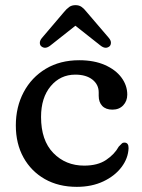

<svg xmlns="http://www.w3.org/2000/svg" viewBox="-20 -714 550 746"><path d="M474.5 -346.5Q474.5 -321.5 458.8 -304.8Q443 -288 417 -288Q391 -288 377.2 -302.5Q363.5 -317 363.5 -341.5V-355Q363.5 -385.5 339 -404.8Q314.5 -424 272.5 -424Q214.5 -424 177 -379.2Q139.5 -334.5 139.5 -259.5Q139.5 -168.5 187.2 -119.5Q235 -70.5 307 -70.5Q359.5 -70.5 392.2 -92.5Q425 -114.5 441.5 -144.5Q449 -152.5 453.5 -156.5Q458 -160.5 464 -160Q480 -159.5 479.5 -138Q478 -99 452.2 -64.8Q426.5 -30.5 381.5 -9.2Q336.5 12 278.5 12Q207.5 12 154.2 -18.2Q101 -48.5 71.2 -102.2Q41.5 -156 41.5 -226.5Q41.5 -298.5 72 -356Q102.5 -413.5 158 -446.8Q213.5 -480 288 -480Q345.5 -480 387.5 -461.5Q429.5 -443 452 -412.5Q474.5 -382 474.5 -346.5ZM175.5 -537Q155.5 -521.5 140.5 -534Q135 -538.5 134.8 -547.2Q134.5 -556 142.5 -566L228 -666.5Q239 -680 249 -687Q259 -694 273.5 -694Q287.5 -694 297.2 -687Q307 -680 317.5 -666.5L403.5 -566Q411.5 -556 411 -547.2Q410.5 -538.5 405.5 -534Q390 -521.5 370.5 -537L273 -614Z"/></svg>

Font: Fraunces 9pt SuperSoft
Style: Regular
Weight: 400
Version: Version 1.000;[b76b70a41]